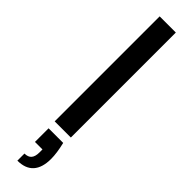

<svg xmlns="http://www.w3.org/2000/svg" viewBox="-347 -714 957 957"><g transform="rotate(45 132.0 -235.0)"><path d="M189 -740V0H75V-740ZM195 145Q195 207 166.5 238.5Q138 270 82 270V220Q107 220 119 206Q131 192 131 163V142H78V46H181Q195 104 195 145Z"/></g></svg>

Font: IBM-Poppins
Style: Poppins-Medium
Weight: 500
Designer: Mike Abbink, Paul van der Laan, Pieter van Rosmalen, Ben Mitchell, Mark Frömberg
Foundry: Bold Monday
Version: Version 1.1